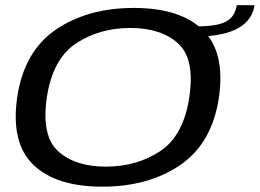

<svg xmlns="http://www.w3.org/2000/svg" viewBox="-20 -712 998 738"><path d="M373.5 5.5Q551.5 5.5 673.5 -78.2Q795.5 -162 821.5 -337.5Q846.5 -512.5 759.5 -597Q672.5 -681.5 494.5 -681.5Q316.5 -681.5 194.2 -597.8Q72 -514 46 -337.5Q21 -163 108 -78.8Q195 5.5 373.5 5.5ZM387 -71.5Q268.5 -71.5 203.5 -130.8Q138.5 -190 160 -337.5Q182.5 -486 272.5 -545.2Q362.5 -604.5 481 -604.5Q599 -604.5 664.5 -545.2Q730 -486 707.5 -337.5Q685 -189.5 595 -130.5Q505 -71.5 387 -71.5ZM731.5 -610.5 725.5 -571Q794.5 -571 844 -583.8Q893.5 -596.5 922.5 -623.2Q951.5 -650 958.5 -692H890Q885 -660.5 867.8 -643Q850.5 -625.5 817.8 -618Q785 -610.5 731.5 -610.5Z"/></svg>

Font: Anybody Expanded
Style: Italic
Weight: 400
Width: 7
Italic angle: -10°
Version: Version 1.113;gftools[0.9.25]